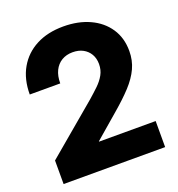

<svg xmlns="http://www.w3.org/2000/svg" viewBox="-133 -848 886 957"><g transform="rotate(-20 309.5 -369.5)"><path d="M41.5 0V-125L310.1 -351.6Q337.4 -375.5 360.6 -397.7Q383.8 -419.9 397.9 -445.1Q412.1 -470.2 412.1 -502Q412.1 -532.2 398.9 -554.7Q385.7 -577.1 362.5 -589.6Q339.4 -602.1 307.6 -602.1Q274.4 -602.1 249.5 -587.2Q224.6 -572.3 210.9 -544.4Q197.3 -516.6 197.3 -477.1H35.6Q35.6 -557.6 69.1 -616.2Q102.5 -674.8 163.6 -706.8Q224.6 -738.8 308.1 -738.8Q386.7 -738.8 447.3 -710.9Q507.8 -683.1 542 -632.1Q576.2 -581.1 576.2 -511.7Q576.2 -461.9 556.9 -420.2Q537.6 -378.4 499.8 -337.4Q461.9 -296.4 406.2 -249L279.8 -140.1V-138.2H580.1V0Z"/></g></svg>

Font: Inter 28pt ExtraBold
Style: Regular
Weight: 800
Designer: Rasmus Andersson
Foundry: rsms
Version: Version 4.001;git-66647c0bb